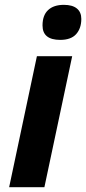

<svg xmlns="http://www.w3.org/2000/svg" viewBox="-20 -780 359 800"><path d="M157.2 -673.8Q157.2 -716.3 180.4 -738Q203.6 -759.8 246.1 -759.8Q281.7 -759.8 300.3 -744.6Q318.8 -729.5 318.8 -701.2Q318.8 -662.1 297.4 -637.9Q275.9 -613.8 231 -613.8Q157.2 -613.8 157.2 -673.8ZM165 0H18.1L133.8 -545.9H280.8Z"/></svg>

Font: TypoPRO Open Sans
Style: Bold Italic
Weight: 700
Italic angle: -12°
Foundry: Ascender Corporation
Version: Version 1.10